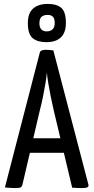

<svg xmlns="http://www.w3.org/2000/svg" viewBox="-20 -957 477 979"><path d="M56 2Q48 2 34 1Q20 0 5 -1L183 -689Q186 -703 214 -703Q224 -703 234.5 -702Q245 -701 252 -700L431 -15Q433 -7 426.5 -2.5Q420 2 396 2Q387 2 375.5 1.5Q364 1 348 0L254 -394Q246 -428 239 -463Q232 -498 226.5 -530.5Q221 -563 219 -587Q217 -563 211.5 -530.5Q206 -498 199 -463Q192 -428 183 -394L94 -14Q92 -6 86 -2Q80 2 56 2ZM108 -178V-252H347V-178ZM216 -742Q171 -742 146.5 -762.5Q122 -783 122 -839Q122 -890 149 -913.5Q176 -937 223 -937Q270 -937 293 -916.5Q316 -896 316 -840Q316 -791 290.5 -766.5Q265 -742 216 -742ZM218 -797Q236 -797 247.5 -807Q259 -817 259 -840Q259 -862 250 -871.5Q241 -881 223 -881Q203 -881 192 -871.5Q181 -862 181 -838Q181 -818 190.5 -807.5Q200 -797 218 -797Z"/></svg>

Font: Yanone Kaffeesatz
Style: Regular
Weight: 400
Designer: Yanone (Cyrillic: Daniel Pouzeot, Huerta Tipografica, and Cyreal)
Foundry: Yanone
Version: Version 2.003